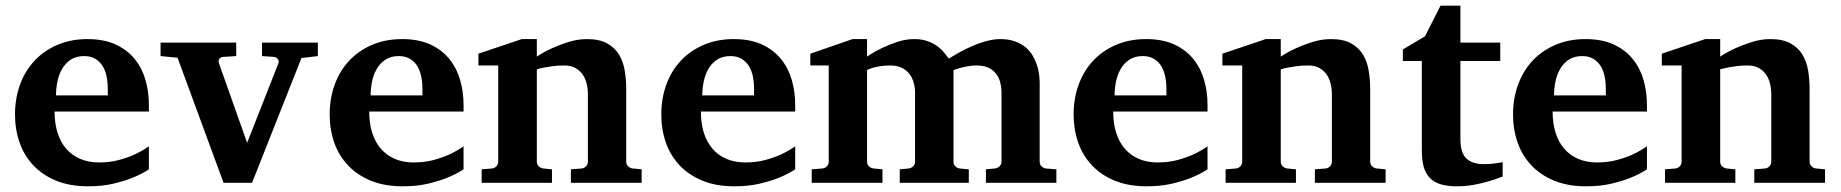

<svg xmlns="http://www.w3.org/2000/svg" viewBox="-20 -636 6406 668"><path d="M355 -326.2Q355 -350.1 350.6 -371.1Q346.2 -392.1 336.2 -407.5Q326.2 -422.9 310.5 -431.9Q294.9 -440.9 272.9 -440.9Q245.1 -440.9 226.3 -428.5Q207.5 -416 196 -396.2Q184.6 -376.5 179.7 -352.1Q174.8 -327.6 174.8 -304.2H355ZM498 -46.9Q472.2 -29.8 439.9 -17.1Q412.1 -5.9 373.5 3.2Q335 12.2 287.1 12.2Q223.1 12.2 175.5 -7.3Q127.9 -26.9 95.9 -60.8Q64 -94.7 48.1 -140.1Q32.2 -185.5 32.2 -237.8Q32.2 -294.4 50 -342.5Q67.9 -390.6 100.8 -425.5Q133.8 -460.4 180.4 -480.2Q227.1 -500 284.2 -500Q342.8 -500 383.5 -480.7Q424.3 -461.4 449.7 -429.4Q475.1 -397.5 486.6 -356.4Q498 -315.4 498 -272V-248H169.9Q169.9 -207 180.2 -174.3Q190.4 -141.6 210.2 -118.7Q230 -95.7 258.8 -83.3Q287.6 -70.8 324.2 -70.8Q362.3 -70.8 393.8 -79.3Q425.3 -87.9 448.7 -98.6Q475.6 -111.3 498 -127Z M1028.8 -434.1 856.9 0H757.8L597.7 -435.1L538.6 -440.9V-487.8H801.8V-440.9L755.9 -438Q746.6 -437 742.7 -430.7Q738.8 -424.3 741.7 -416L839.8 -139.2L948.7 -416Q951.7 -423.3 946.8 -430.2Q941.9 -437 933.6 -438L891.6 -440.9V-487.8H1085.9V-440.9Z M1449.7 -326.2Q1449.7 -350.1 1445.3 -371.1Q1440.9 -392.1 1430.9 -407.5Q1420.9 -422.9 1405.3 -431.9Q1389.6 -440.9 1367.7 -440.9Q1339.8 -440.9 1321 -428.5Q1302.2 -416 1290.8 -396.2Q1279.3 -376.5 1274.4 -352.1Q1269.5 -327.6 1269.5 -304.2H1449.7ZM1592.8 -46.9Q1566.9 -29.8 1534.7 -17.1Q1506.8 -5.9 1468.3 3.2Q1429.7 12.2 1381.8 12.2Q1317.9 12.2 1270.3 -7.3Q1222.7 -26.9 1190.7 -60.8Q1158.7 -94.7 1142.8 -140.1Q1127 -185.5 1127 -237.8Q1127 -294.4 1144.8 -342.5Q1162.6 -390.6 1195.6 -425.5Q1228.5 -460.4 1275.1 -480.2Q1321.8 -500 1378.9 -500Q1437.5 -500 1478.3 -480.7Q1519 -461.4 1544.4 -429.4Q1569.8 -397.5 1581.3 -356.4Q1592.8 -315.4 1592.8 -272V-248H1264.6Q1264.6 -207 1274.9 -174.3Q1285.2 -141.6 1304.9 -118.7Q1324.7 -95.7 1353.5 -83.3Q1382.3 -70.8 1418.9 -70.8Q1457 -70.8 1488.5 -79.3Q1520 -87.9 1543.5 -98.6Q1570.3 -111.3 1592.8 -127Z M1966.3 0V-46.9L2003.4 -49.8Q2012.7 -50.8 2019 -57.4Q2025.4 -64 2025.4 -73.2V-308.1Q2025.4 -327.1 2021 -345.2Q2016.6 -363.3 2006.8 -377.2Q1997.1 -391.1 1981.4 -399.7Q1965.8 -408.2 1943.4 -408.2Q1922.9 -408.2 1905.3 -406Q1887.7 -403.8 1875 -401.4Q1859.9 -398.4 1847.7 -395V-73.2Q1847.7 -64 1854.5 -57.4Q1861.3 -50.8 1870.6 -49.8L1900.4 -46.9V0H1655.8V-46.9L1691.4 -49.8Q1700.7 -50.8 1707 -57.4Q1713.4 -64 1713.4 -73.2V-408.2H1644.5V-449.2L1795.4 -500H1847.7V-439Q1873.5 -456.1 1902.8 -469.2Q1927.7 -480.5 1959 -490.2Q1990.2 -500 2022.5 -500Q2065.4 -500 2092.3 -485.1Q2119.1 -470.2 2133.8 -445.8Q2148.4 -421.4 2153.6 -390.1Q2158.7 -358.9 2158.7 -326.2V-73.2Q2158.7 -64 2165.5 -57.4Q2172.4 -50.8 2181.6 -49.8L2212.4 -46.9V0Z M2603.5 -326.2Q2603.5 -350.1 2599.1 -371.1Q2594.7 -392.1 2584.7 -407.5Q2574.7 -422.9 2559.1 -431.9Q2543.5 -440.9 2521.5 -440.9Q2493.7 -440.9 2474.9 -428.5Q2456.1 -416 2444.6 -396.2Q2433.1 -376.5 2428.2 -352.1Q2423.3 -327.6 2423.3 -304.2H2603.5ZM2746.6 -46.9Q2720.7 -29.8 2688.5 -17.1Q2660.6 -5.9 2622.1 3.2Q2583.5 12.2 2535.6 12.2Q2471.7 12.2 2424.1 -7.3Q2376.5 -26.9 2344.5 -60.8Q2312.5 -94.7 2296.6 -140.1Q2280.8 -185.5 2280.8 -237.8Q2280.8 -294.4 2298.6 -342.5Q2316.4 -390.6 2349.4 -425.5Q2382.3 -460.4 2429 -480.2Q2475.6 -500 2532.7 -500Q2591.3 -500 2632.1 -480.7Q2672.9 -461.4 2698.2 -429.4Q2723.6 -397.5 2735.1 -356.4Q2746.6 -315.4 2746.6 -272V-248H2418.5Q2418.5 -207 2428.7 -174.3Q2439 -141.6 2458.7 -118.7Q2478.5 -95.7 2507.3 -83.3Q2536.1 -70.8 2572.8 -70.8Q2610.8 -70.8 2642.3 -79.3Q2673.8 -87.9 2697.3 -98.6Q2724.1 -111.3 2746.6 -127Z M3410.2 0V-46.9L3441.4 -49.8Q3450.2 -50.8 3457.3 -57.4Q3464.4 -64 3464.4 -73.2V-314Q3464.4 -332 3460 -349.1Q3455.6 -366.2 3445.6 -379.4Q3435.5 -392.6 3418.9 -400.4Q3402.3 -408.2 3377.4 -408.2Q3361.3 -408.2 3346.9 -405.5Q3332.5 -402.8 3321.3 -399.9Q3308.6 -396.5 3297.4 -392.1V-73.2Q3297.4 -64 3303.7 -57.4Q3310.1 -50.8 3319.3 -49.8L3350.6 -46.9V0H3110.4V-46.9L3141.1 -49.8Q3150.4 -50.8 3157 -57.4Q3163.6 -64 3163.6 -73.2V-314Q3163.6 -332 3158.7 -349.1Q3153.8 -366.2 3143.6 -379.4Q3133.3 -392.6 3116.9 -400.4Q3100.6 -408.2 3077.1 -408.2Q3056.6 -408.2 3041.3 -405.5Q3025.9 -402.8 3016.1 -399.9Q3004.4 -396.5 2996.6 -392.1V-73.2Q2996.6 -64 3003.4 -57.4Q3010.3 -50.8 3019.5 -49.8L3050.3 -46.9V0H2804.2V-46.9L2841.3 -49.8Q2850.6 -50.8 2856.9 -57.4Q2863.3 -64 2863.3 -73.2V-408.2H2799.3V-449.2L2946.3 -500H2996.6V-439Q3022 -456.1 3049.3 -469.2Q3072.8 -480.5 3101.8 -490.2Q3130.9 -500 3160.2 -500Q3188.5 -500 3208.5 -492.4Q3228.5 -484.9 3242.4 -474.4Q3256.3 -463.9 3265.4 -452.1Q3274.4 -440.4 3281.2 -432.1Q3310.5 -450.7 3340.8 -465.8Q3354 -472.2 3368.7 -478.3Q3383.3 -484.4 3398.7 -489.3Q3414.1 -494.1 3429.4 -497.1Q3444.8 -500 3459.5 -500Q3489.7 -500 3511.7 -491.9Q3533.7 -483.9 3549.1 -470.7Q3564.5 -457.5 3573.7 -441.2Q3583 -424.8 3588.4 -407.7Q3593.8 -390.6 3595.5 -374.8Q3597.2 -358.9 3597.2 -347.2V-73.2Q3597.2 -64 3603.8 -57.4Q3610.4 -50.8 3619.1 -49.8L3655.3 -46.9V0Z M4038.1 -326.2Q4038.1 -350.1 4033.7 -371.1Q4029.3 -392.1 4019.3 -407.5Q4009.3 -422.9 3993.7 -431.9Q3978 -440.9 3956.1 -440.9Q3928.2 -440.9 3909.4 -428.5Q3890.6 -416 3879.2 -396.2Q3867.7 -376.5 3862.8 -352.1Q3857.9 -327.6 3857.9 -304.2H4038.1ZM4181.2 -46.9Q4155.3 -29.8 4123 -17.1Q4095.2 -5.9 4056.6 3.2Q4018.1 12.2 3970.2 12.2Q3906.2 12.2 3858.6 -7.3Q3811 -26.9 3779.1 -60.8Q3747.1 -94.7 3731.2 -140.1Q3715.3 -185.5 3715.3 -237.8Q3715.3 -294.4 3733.2 -342.5Q3751 -390.6 3783.9 -425.5Q3816.9 -460.4 3863.5 -480.2Q3910.2 -500 3967.3 -500Q4025.9 -500 4066.7 -480.7Q4107.4 -461.4 4132.8 -429.4Q4158.2 -397.5 4169.7 -356.4Q4181.2 -315.4 4181.2 -272V-248H3853Q3853 -207 3863.3 -174.3Q3873.5 -141.6 3893.3 -118.7Q3913.1 -95.7 3941.9 -83.3Q3970.7 -70.8 4007.3 -70.8Q4045.4 -70.8 4076.9 -79.3Q4108.4 -87.9 4131.8 -98.6Q4158.7 -111.3 4181.2 -127Z M4554.7 0V-46.9L4591.8 -49.8Q4601.1 -50.8 4607.4 -57.4Q4613.8 -64 4613.8 -73.2V-308.1Q4613.8 -327.1 4609.4 -345.2Q4605 -363.3 4595.2 -377.2Q4585.4 -391.1 4569.8 -399.7Q4554.2 -408.2 4531.7 -408.2Q4511.2 -408.2 4493.7 -406Q4476.1 -403.8 4463.4 -401.4Q4448.2 -398.4 4436 -395V-73.2Q4436 -64 4442.9 -57.4Q4449.7 -50.8 4459 -49.8L4488.8 -46.9V0H4244.1V-46.9L4279.8 -49.8Q4289.1 -50.8 4295.4 -57.4Q4301.8 -64 4301.8 -73.2V-408.2H4232.9V-449.2L4383.8 -500H4436V-439Q4461.9 -456.1 4491.2 -469.2Q4516.1 -480.5 4547.4 -490.2Q4578.6 -500 4610.8 -500Q4653.8 -500 4680.7 -485.1Q4707.5 -470.2 4722.2 -445.8Q4736.8 -421.4 4741.9 -390.1Q4747.1 -358.9 4747.1 -326.2V-73.2Q4747.1 -64 4753.9 -57.4Q4760.7 -50.8 4770 -49.8L4800.8 -46.9V0Z M5208 -22Q5184.6 -12.2 5158.2 -4.9Q5135.7 2 5107.2 7.1Q5078.6 12.2 5047.9 12.2Q5014.6 12.2 4991.5 4.9Q4968.3 -2.4 4953.9 -17.8Q4939.5 -33.2 4933.1 -56.2Q4926.8 -79.1 4926.8 -110.8V-423.8H4860.8V-463.9L4938 -509.8L4991.7 -616.2H5061V-487.8H5199.7V-423.8H5061V-151.9Q5061 -104 5082 -84.5Q5103 -64.9 5143.1 -64.9Q5154.8 -64.9 5166.5 -65.9Q5178.2 -66.9 5187.5 -68.4Q5198.2 -69.8 5208 -71.8Z M5566.9 -326.2Q5566.9 -350.1 5562.5 -371.1Q5558.1 -392.1 5548.1 -407.5Q5538.1 -422.9 5522.5 -431.9Q5506.8 -440.9 5484.9 -440.9Q5457 -440.9 5438.2 -428.5Q5419.4 -416 5408 -396.2Q5396.5 -376.5 5391.6 -352.1Q5386.7 -327.6 5386.7 -304.2H5566.9ZM5710 -46.9Q5684.1 -29.8 5651.9 -17.1Q5624 -5.9 5585.4 3.2Q5546.9 12.2 5499 12.2Q5435.1 12.2 5387.5 -7.3Q5339.8 -26.9 5307.9 -60.8Q5275.9 -94.7 5260 -140.1Q5244.1 -185.5 5244.1 -237.8Q5244.1 -294.4 5262 -342.5Q5279.8 -390.6 5312.7 -425.5Q5345.7 -460.4 5392.3 -480.2Q5439 -500 5496.1 -500Q5554.7 -500 5595.5 -480.7Q5636.2 -461.4 5661.6 -429.4Q5687 -397.5 5698.5 -356.4Q5710 -315.4 5710 -272V-248H5381.8Q5381.8 -207 5392.1 -174.3Q5402.3 -141.6 5422.1 -118.7Q5441.9 -95.7 5470.7 -83.3Q5499.5 -70.8 5536.1 -70.8Q5574.2 -70.8 5605.7 -79.3Q5637.2 -87.9 5660.6 -98.6Q5687.5 -111.3 5710 -127Z M6083.5 0V-46.9L6120.6 -49.8Q6129.9 -50.8 6136.2 -57.4Q6142.6 -64 6142.6 -73.2V-308.1Q6142.6 -327.1 6138.2 -345.2Q6133.8 -363.3 6124 -377.2Q6114.3 -391.1 6098.6 -399.7Q6083 -408.2 6060.5 -408.2Q6040 -408.2 6022.5 -406Q6004.9 -403.8 5992.2 -401.4Q5977.1 -398.4 5964.8 -395V-73.2Q5964.8 -64 5971.7 -57.4Q5978.5 -50.8 5987.8 -49.8L6017.6 -46.9V0H5772.9V-46.9L5808.6 -49.8Q5817.9 -50.8 5824.2 -57.4Q5830.6 -64 5830.6 -73.2V-408.2H5761.7V-449.2L5912.6 -500H5964.8V-439Q5990.7 -456.1 6020 -469.2Q6044.9 -480.5 6076.2 -490.2Q6107.4 -500 6139.6 -500Q6182.6 -500 6209.5 -485.1Q6236.3 -470.2 6251 -445.8Q6265.6 -421.4 6270.8 -390.1Q6275.9 -358.9 6275.9 -326.2V-73.2Q6275.9 -64 6282.7 -57.4Q6289.6 -50.8 6298.8 -49.8L6329.6 -46.9V0Z"/></svg>

Font: Charis SIL
Style: Bold
Weight: 700
Foundry: SIL International
Version: Version 4.112